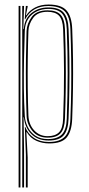

<svg xmlns="http://www.w3.org/2000/svg" viewBox="-20 -626 392 846"><path d="M94 200V54.5L89.5 -66H91.5Q103.2 -35.8 130 -18.1Q156.8 -0.5 195.2 -0.5Q243.8 -0.5 266 -24.1Q288.2 -47.8 290.2 -102.2Q293 -173.5 293.8 -238.8Q294.5 -304 293.6 -367.6Q292.8 -431.2 290.2 -497.2Q288.2 -552.5 265.6 -576Q243 -599.5 192.2 -599.5Q157.5 -599.5 131.4 -584.4Q105.2 -569.2 91 -541.2H89L94 -600H102L101.8 -595.8L94 -558.8H96Q109.5 -579.8 134.6 -592.9Q159.8 -606 193.8 -606Q250.2 -606 273.2 -579.8Q296.2 -553.5 298.2 -497.5Q301 -426 301.8 -363.1Q302.5 -300.2 301.6 -237.2Q300.8 -174.2 298 -101.8Q296 -47.5 274.2 -20.8Q252.5 6 197.2 6Q166.2 6 140.2 -5.6Q114.2 -17.2 98 -43.5H96.2L102 68V200ZM62 200V-600H70V200ZM78 200V-600H86L82.8 -498H84.8Q88.2 -544 118.8 -568.6Q149.2 -593.2 193 -593.2Q240.8 -593.2 260.6 -570.1Q280.5 -547 282.2 -497.2Q285 -425.8 285.8 -363Q286.5 -300.2 285.6 -237.4Q284.8 -174.5 282 -102Q280.2 -53.5 260.9 -30.1Q241.5 -6.8 194.2 -6.8Q145.8 -6.8 117.4 -36Q89 -65.2 85.5 -109H83.8L86 39.5V200ZM190.8 -13.2Q232.5 -13.2 252.5 -33.5Q272.5 -53.8 274.2 -103Q278 -206.5 278.1 -301.6Q278.2 -396.8 274.2 -497.5Q272.5 -543.5 254.4 -565.1Q236.2 -586.8 192 -586.8Q165.5 -586.8 142.5 -576Q119.5 -565.2 105 -543.9Q90.5 -522.5 89.2 -490.2Q87 -430.5 85.8 -365.6Q84.5 -300.8 85.1 -236.8Q85.8 -172.8 89.2 -115Q90.8 -90.8 102.1 -67.2Q113.5 -43.8 135.5 -28.5Q157.5 -13.2 190.8 -13.2ZM190.5 -19.5Q146.8 -19.5 122.8 -48.9Q98.8 -78.2 97.2 -115Q95 -173.8 94.2 -240.1Q93.5 -306.5 94.4 -371Q95.2 -435.5 97 -488.8Q98.2 -521.8 119.5 -551.1Q140.8 -580.5 189.8 -580.5Q229 -580.5 246.8 -561.2Q264.5 -542 266.2 -497.8Q268.8 -434.2 269.6 -371.1Q270.5 -308 269.8 -242Q269 -176 266.2 -103.2Q264.5 -58.5 246.9 -39Q229.2 -19.5 190.5 -19.5ZM190.2 -26Q222.8 -26 239.8 -42.8Q256.8 -59.5 258.2 -103.5Q262.5 -215.2 262.1 -311.2Q261.8 -407.2 258.2 -497.5Q256.5 -539.8 240 -556.9Q223.5 -574 189.2 -574Q145.5 -574 125.9 -546.8Q106.2 -519.5 105.2 -490Q103.2 -432.5 102.4 -367.9Q101.5 -303.2 102.2 -238.6Q103 -174 105.2 -116.5Q107 -77.2 130.6 -51.6Q154.2 -26 190.2 -26Z"/></svg>

Font: Big Shoulders Inline Text SC Thin
Style: Regular
Weight: 100
Designer: Patric King
Foundry: XO Type Co
Version: Version 2.002